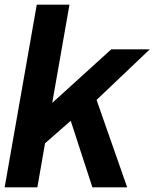

<svg xmlns="http://www.w3.org/2000/svg" viewBox="-29 -805 664 825"><path d="M-9 0H131.5L174.5 -246L154.5 -180.5L299.5 -307.5L269 -304L368 0H517.5L383 -384L370 -360.5L614.5 -593H449L157 -328L186 -309.5L269.5 -785H129Z"/></svg>

Font: Anybody UltraCondensed Thin SemiBold
Style: Italic
Weight: 600
Italic angle: -10°
Version: Version 1.111